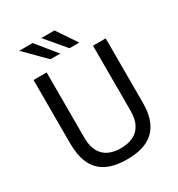

<svg xmlns="http://www.w3.org/2000/svg" viewBox="-215 -1068 1130 1218"><g transform="rotate(-30 350.0 -459.5)"><path d="M359.5 10Q265.5 10 207.2 -21Q149 -52 122.2 -112Q95.5 -172 95.5 -259.5V-723H191.5V-245.5Q191.5 -158 235 -114.5Q278.5 -71 359.5 -71Q414 -71 452.2 -90Q490.5 -109 510.8 -147.8Q531 -186.5 531 -245.5V-723H624V-250Q624 -166.5 596.5 -108.5Q569 -50.5 510.8 -20.2Q452.5 10 359.5 10ZM254.5 -783.5 109 -929H208L326 -783.5ZM394 -783.5 271 -929H367.5L465.5 -783.5Z"/></g></svg>

Font: Public Sans Thin
Style: Regular
Weight: 400
Version: Version 2.001